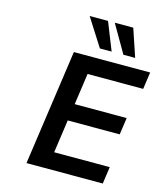

<svg xmlns="http://www.w3.org/2000/svg" viewBox="-136 -1054 988 1155"><g transform="rotate(15 358.5 -476.5)"><path d="M614.3 0 629.4 -106H283.2L312.5 -312H636.2L651.4 -417.5H327.6L355.5 -612.8H701.7L716.8 -718.8H241.7L139.2 0ZM460.4 -780.3 391.6 -953.1H277.3L387.2 -780.3ZM606.9 -780.3 548.8 -953.1H433.6L533.7 -780.3Z"/></g></svg>

Font: Winston SemiBold
Style: Italic
Weight: 600
Italic angle: -8.13011°
Designer: Vernon Adams, Kim Jin-seong, David Berlow, Cristiano Sobral
Foundry: The Winston Project Authors
Version: Version 3.004